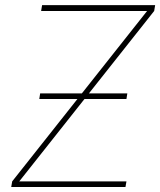

<svg xmlns="http://www.w3.org/2000/svg" viewBox="-20 -748 641 768"><path d="M24.9 0 28.8 -22.5 568.4 -704.1H144.5L148.4 -727.5H600.6L596.7 -704.1L57.1 -22.5H485.8L481.9 0ZM137.2 -352.1 140.6 -374.5H489.3L485.8 -352.1Z"/></svg>

Font: Inter 17pt Thin
Style: Italic
Weight: 250
Italic angle: -9.3988°
Version: Version 4.001;git-66647c0bb